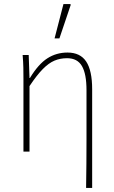

<svg xmlns="http://www.w3.org/2000/svg" viewBox="-20 -750 564 950"><path d="M406 180Q407 120 407.5 59.5Q408 -1 408 -62Q408 -123 408 -183.5Q408 -244 408 -304Q408 -384 385.5 -423Q363 -462 312 -462Q278 -462 249.5 -450Q221 -438 191.5 -408Q162 -378 126 -324V0H96V-360Q96 -389 95.5 -415.5Q95 -442 92 -478H122L126 -364H128Q170 -433 214.5 -461.5Q259 -490 314 -490Q377 -490 406.5 -445.5Q436 -401 436 -308V180ZM250 -560 294 -730H328L330 -726L274 -560Z"/></svg>

Font: SourceSans3VF
Style: Regular
Weight: 200
Designer: Paul D. Hunt
Foundry: Adobe
Version: Version 3.052;hotconv 1.1.0;makeotfexe 2.6.0